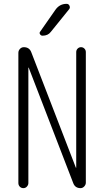

<svg xmlns="http://www.w3.org/2000/svg" viewBox="-20 -975 540 995"><path d="M267.6 -924.8Q289.1 -955.1 325.2 -955.1Q335.9 -955.1 340.3 -944.8Q344.7 -934.6 337.9 -926.8L243.2 -809.6Q228.5 -790 200.2 -790Q192.4 -790 187.5 -797.4Q182.6 -804.7 188.5 -811.5ZM75.2 -26.4V-701.2Q75.2 -712.9 83.5 -721.7Q91.8 -730.5 103.5 -730.5Q132.8 -730.5 142.6 -703.1L373 -106.4Q373 -105.5 374 -105.5Q375 -105.5 375 -106.4V-705.1Q375 -715.8 382.3 -723.1Q389.6 -730.5 399.9 -730.5Q410.2 -730.5 417.5 -723.1Q424.8 -715.8 424.8 -705.1V-28.3Q424.8 -17.6 416.5 -8.8Q408.2 0 397.5 0Q369.1 0 359.4 -26.4L128.9 -624Q128.9 -625 127.9 -625Q127 -625 127 -624V-26.4Q127 -16.6 119.6 -8.3Q112.3 0 101.1 0Q89.8 0 82.5 -7.8Q75.2 -15.6 75.2 -26.4Z"/></svg>

Font: Rounded-X Mgen+ 1m light
Style: Regular
Weight: 200
Designer: [Source Han Sans]
Ryoko NISHIZUKA  (kana & ideographs); Paul D. Hunt (Latin, Greek & Cyrillic); Wenlong ZHANG  (bopomofo
Version: Version 1.059.20150602